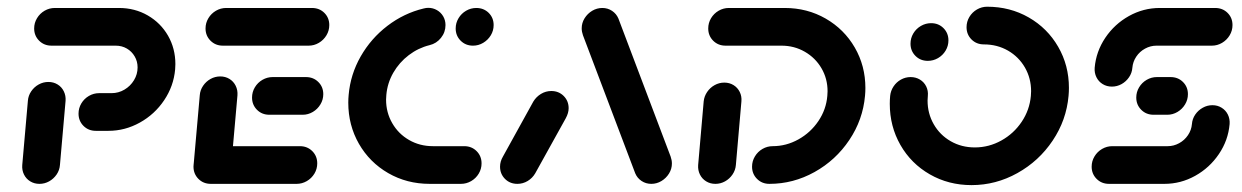

<svg xmlns="http://www.w3.org/2000/svg" viewBox="-20 -542 3662 566"><path d="M96.3 0Q81.1 0 69.1 -7.4Q57 -14.8 50.7 -27.6Q44.4 -40.4 45.6 -55.6L62.2 -244.8Q63.3 -260 72 -272.8Q80.7 -285.6 94.1 -293Q107.4 -300.4 122.6 -300.4Q137.8 -300.4 149.8 -293Q161.9 -285.6 168.1 -272.8Q174.4 -260 173.3 -244.8L156.7 -55.6Q155.6 -40.4 146.9 -27.6Q138.1 -14.8 124.8 -7.4Q111.5 0 96.3 0ZM211.5 -207Q211.5 -223.3 219.8 -237.2Q228.1 -251.1 242.2 -259.3Q256.3 -267.4 272.2 -267.4H308.9Q329.3 -267.4 346.9 -277.8Q364.4 -288.1 375 -305.6Q385.6 -323 385.6 -343.3Q385.6 -361.1 377 -375.7Q368.5 -390.4 353.9 -398.9Q339.3 -407.4 321.1 -407.4H131.9Q110 -407.4 95.4 -422Q80.7 -436.7 80.7 -458.1Q80.7 -474.4 89.1 -488.3Q97.4 -502.2 111.5 -510.4Q125.6 -518.5 141.5 -518.5H330.7Q377.4 -518.5 415.6 -496.5Q453.7 -474.4 475.4 -436.7Q497 -398.9 497 -353Q497 -347.8 496.3 -337.4Q491.9 -288.1 463.9 -246.5Q435.9 -204.8 392.2 -180.6Q348.5 -156.3 299.3 -156.3H262.6Q240.7 -156.3 226.1 -170.9Q211.5 -185.6 211.5 -207Z M550.4 -51.9 568.9 -261.1Q570 -276.3 578.7 -289.1Q587.4 -301.9 600.7 -309.3Q614.1 -316.7 629.3 -316.7Q644.4 -316.7 656.5 -309.3Q668.5 -301.9 674.8 -289.1Q681.1 -276.3 680 -261.1L661.5 -51.9ZM915.2 -60.4Q915.2 -44.1 906.9 -30.2Q898.5 -16.3 884.4 -8.1Q870.4 0 854.4 0H601.5Q579.6 0 565 -14.6Q550.4 -29.3 550.4 -50.7Q550.4 -67 558.7 -80.9Q567 -94.8 581.1 -103Q595.2 -111.1 611.1 -111.1H864.1Q885.9 -111.1 900.6 -96.5Q915.2 -81.9 915.2 -60.4ZM723 -254.4Q723 -270.7 731.3 -284.6Q739.6 -298.5 753.7 -306.7Q767.8 -314.8 783.7 -314.8H881.9Q903.7 -314.8 918.3 -300.4Q933 -285.9 933 -264.4Q933 -248.1 924.6 -234.3Q916.3 -220.4 902.2 -212Q888.1 -203.7 872.2 -203.7H774.1Q752.2 -203.7 737.6 -218.3Q723 -233 723 -254.4ZM585.9 -458.1Q585.9 -474.4 594.3 -488.3Q602.6 -502.2 616.7 -510.4Q630.7 -518.5 646.7 -518.5H899.6Q921.5 -518.5 936.1 -504.1Q950.7 -489.6 950.7 -468.1Q950.7 -451.9 942.4 -438Q934.1 -424.1 920 -415.7Q905.9 -407.4 890 -407.4H637Q615.2 -407.4 600.6 -422Q585.9 -436.7 585.9 -458.1Z M1006.7 -239.3Q1006.7 -250.7 1007.8 -262.2Q1013 -322.6 1043.3 -375.7Q1073.7 -428.9 1122.2 -465.9Q1170.7 -503 1228.9 -517Q1236.3 -518.9 1242.6 -518.9Q1256.3 -518.9 1268 -512.2Q1279.6 -505.6 1286.5 -493.9Q1293.3 -482.2 1293.3 -468.1Q1293.3 -447 1280 -430.4Q1266.7 -413.7 1246.3 -408.9Q1213 -400.7 1185 -379.4Q1157 -358.1 1139.4 -327.6Q1121.9 -297 1118.9 -262.2Q1118.1 -253.3 1118.1 -248.5Q1118.1 -210.4 1136.3 -178.9Q1154.4 -147.4 1185.9 -129.3Q1217.4 -111.1 1256.3 -111.1H1348.5Q1370.4 -111.1 1385 -96.5Q1399.6 -81.9 1399.6 -60.4Q1399.6 -44.1 1391.3 -30.2Q1383 -16.3 1368.9 -8.1Q1354.8 0 1338.9 0H1246.7Q1179.3 0 1124.4 -31.7Q1069.6 -63.3 1038.1 -118.1Q1006.7 -173 1006.7 -239.3ZM1323.3 -458.1Q1323.3 -474.4 1331.7 -488.3Q1340 -502.2 1354.1 -510.4Q1368.1 -518.5 1384.1 -518.5Q1405.9 -518.5 1420.6 -504.1Q1435.2 -489.6 1435.2 -468.1Q1435.2 -451.9 1426.9 -438Q1418.5 -424.1 1404.4 -415.7Q1390.4 -407.4 1374.4 -407.4Q1352.6 -407.4 1338 -422Q1323.3 -436.7 1323.3 -458.1Z M1505.2 0Q1483.3 0 1468.7 -14.6Q1454.1 -29.3 1454.1 -50.7Q1454.1 -65.9 1462.6 -80.4L1552.2 -242.6Q1560.7 -256.7 1574.8 -265.2Q1588.9 -273.7 1605.2 -273.7Q1627 -273.7 1641.7 -259.1Q1656.3 -244.4 1656.3 -223Q1656.3 -208.9 1647.8 -193.3L1557.8 -31.1Q1549.6 -17 1535.6 -8.5Q1521.5 0 1505.2 0ZM1960.7 -60Q1960.7 -44.1 1952.2 -30.4Q1943.7 -16.7 1929.8 -8.3Q1915.9 0 1900 0Q1884.1 0 1871.3 -8.5Q1858.5 -17 1852.6 -31.1L1698.5 -438.1Q1694.8 -448.5 1694.8 -458.5Q1694.8 -474.4 1703.3 -488.1Q1711.9 -501.9 1725.7 -510.2Q1739.6 -518.5 1755.6 -518.5Q1771.5 -518.5 1784.3 -510Q1797 -501.5 1803 -487.4L1957 -80.4Q1960.7 -70 1960.7 -60Z M2115.2 -298.5Q2130.4 -298.5 2142.4 -291.1Q2154.4 -283.7 2160.7 -270.9Q2167 -258.1 2165.6 -243L2149.3 -55.6Q2148.1 -40.4 2139.4 -27.6Q2130.7 -14.8 2117.4 -7.4Q2104.1 0 2088.9 0Q2073.7 0 2061.7 -7.4Q2049.6 -14.8 2043.3 -27.6Q2037 -40.4 2038.1 -55.6L2054.4 -243Q2055.9 -258.1 2064.6 -270.9Q2073.3 -283.7 2086.7 -291.1Q2100 -298.5 2115.2 -298.5ZM2197 -50.7Q2197 -67 2205.4 -80.9Q2213.7 -94.8 2227.8 -103Q2241.9 -111.1 2257.8 -111.1Q2297.8 -111.1 2333.7 -131.1Q2369.6 -151.1 2392.6 -185.2Q2415.6 -219.3 2418.9 -259.6Q2419.6 -268.5 2419.6 -273Q2419.6 -310 2401.7 -340.7Q2383.7 -371.5 2352.6 -389.4Q2321.5 -407.4 2283.7 -407.4H2118.9Q2097 -407.4 2082.4 -422Q2067.8 -436.7 2067.8 -458.1Q2067.8 -474.4 2076.1 -488.3Q2084.4 -502.2 2098.5 -510.4Q2112.6 -518.5 2128.5 -518.5H2293.3Q2359.6 -518.5 2414.1 -487.2Q2468.5 -455.9 2499.8 -401.9Q2531.1 -347.8 2531.1 -282.6Q2531.1 -271.5 2530 -259.6Q2523.7 -188.9 2483.7 -129.3Q2443.7 -69.6 2381.1 -34.8Q2318.5 0 2248.1 0Q2226.3 0 2211.7 -14.6Q2197 -29.3 2197 -50.7Z M2664.1 -413.3Q2664.1 -429.6 2672.4 -443.5Q2680.7 -457.4 2694.8 -465.6Q2708.9 -473.7 2724.8 -473.7Q2746.7 -473.7 2761.3 -459.1Q2775.9 -444.4 2775.9 -423Q2775.9 -406.7 2767.6 -392.8Q2759.3 -378.9 2745.2 -370.7Q2731.1 -362.6 2715.2 -362.6Q2693.3 -362.6 2678.7 -377.2Q2664.1 -391.9 2664.1 -413.3ZM2829.3 -461.9Q2829.3 -478.1 2837.6 -492Q2845.9 -505.9 2860 -514.1Q2874.1 -522.2 2890 -522.2Q2957.4 -522.2 3012.6 -490.6Q3067.8 -458.9 3099.4 -404.1Q3131.1 -349.3 3131.1 -283Q3131.1 -271.5 3130 -259.3Q3123.7 -187.8 3083.1 -127.4Q3042.6 -67 2979.1 -31.7Q2915.6 3.7 2844.1 3.7Q2776.3 3.7 2721.1 -28Q2665.9 -59.6 2634.4 -114.6Q2603 -169.6 2603 -235.9Q2603 -247.8 2604.1 -259.3Q2605.6 -274.4 2614.1 -287.2Q2622.6 -300 2635.9 -307.4Q2649.3 -314.8 2664.4 -314.8Q2679.6 -314.8 2691.9 -307.4Q2704.1 -300 2710.4 -287.2Q2716.7 -274.4 2715.2 -259.3Q2714.4 -250.4 2714.4 -245.6Q2714.4 -207.4 2732.6 -175.7Q2750.7 -144.1 2782.6 -125.7Q2814.4 -107.4 2853.7 -107.4Q2895.2 -107.4 2931.9 -127.8Q2968.5 -148.1 2991.9 -183Q3015.2 -217.8 3018.9 -259.3Q3019.6 -268.1 3019.6 -273Q3019.6 -311.1 3001.5 -342.8Q2983.3 -374.4 2951.5 -392.8Q2919.6 -411.1 2880.4 -411.1Q2858.5 -411.1 2843.9 -425.7Q2829.3 -440.4 2829.3 -461.9Z M3554.1 -231.9Q3569.3 -231.9 3581.3 -224.4Q3593.3 -217 3599.6 -204.3Q3605.9 -191.5 3604.8 -176.3Q3600.7 -128.5 3573.3 -88Q3545.9 -47.4 3503.3 -23.7Q3460.7 0 3412.6 0H3249.3Q3227.4 0 3212.8 -14.6Q3198.1 -29.3 3198.1 -50.7Q3198.1 -67 3206.5 -80.9Q3214.8 -94.8 3228.9 -103Q3243 -111.1 3258.9 -111.1H3422.2Q3440 -111.1 3455.9 -119.8Q3471.9 -128.5 3482 -143.5Q3492.2 -158.5 3493.7 -176.3Q3494.8 -191.5 3503.5 -204.3Q3512.2 -217 3525.6 -224.4Q3538.9 -231.9 3554.1 -231.9ZM3481.9 -264.4Q3481.9 -248.1 3473.5 -234.3Q3465.2 -220.4 3451.1 -212Q3437 -203.7 3421.1 -203.7H3380.7Q3358.9 -203.7 3344.3 -218.3Q3329.6 -233 3329.6 -254.4Q3329.6 -270.7 3338 -284.6Q3346.3 -298.5 3360.4 -306.7Q3374.4 -314.8 3390.4 -314.8H3430.7Q3452.6 -314.8 3467.2 -300.4Q3481.9 -285.9 3481.9 -264.4ZM3257.8 -286.7Q3242.6 -286.7 3230.6 -294.1Q3218.5 -301.5 3212.2 -314.3Q3205.9 -327 3207 -342.2Q3211.1 -390 3238.3 -430.6Q3265.6 -471.1 3308.1 -494.8Q3350.7 -518.5 3398.9 -518.5H3562.2Q3584.1 -518.5 3598.7 -504.1Q3613.3 -489.6 3613.3 -468.1Q3613.3 -451.9 3605 -438Q3596.7 -424.1 3582.6 -415.7Q3568.5 -407.4 3552.6 -407.4H3389.3Q3371.5 -407.4 3355.6 -398.7Q3339.6 -390 3329.6 -375Q3319.6 -360 3318.1 -342.2Q3317 -327 3308.3 -314.3Q3299.6 -301.5 3286.3 -294.1Q3273 -286.7 3257.8 -286.7Z"/></svg>

Font: 26F Galaxy Sans Black
Style: Italic
Weight: 900
Italic angle: -5°
Designer: C₂₉H₂₅N₃O₅
Version: Version 1.200